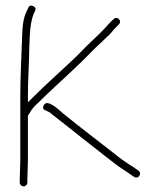

<svg xmlns="http://www.w3.org/2000/svg" viewBox="-20 -626 566 681"><path d="M134.5 -251.5C130.8 -243.2 133.3 -237.3 142 -234C151.5 -230.4 155.6 -228.3 164 -221C198.9 -193.1 233.4 -167.3 269 -138L305 -110C336.3 -85.7 366.5 -61 397.5 -38C412.9 -26.6 431.7 -16.1 446 -5L455 1C469.7 11.7 485.7 -10.3 471 -21L462 -27C456 -31.7 448.3 -36.7 439 -42L413 -60C404.3 -66 395.7 -72.7 387 -80C327.2 -127 262.9 -175.4 204.5 -223C193.3 -232.2 146.8 -279.5 134.5 -251.5ZM50 9V21C50 28.7 56 35 63.5 35C71 35 77 28.7 77 21V9C77 -10.6 79 -35.1 79 -58V-216L85 -225C93.5 -240.2 101.3 -248.5 115 -261C176.6 -322.6 246.6 -381.4 307 -445C329.5 -467.5 350.4 -485.4 371 -506C379 -516 386 -524 392 -530L402 -540C414 -552 395 -571.4 383 -558L373 -549C358.7 -533.1 341.3 -514.2 324 -498C300.1 -475.6 273 -449.2 249 -424C199.7 -377.1 143.5 -327.5 96 -280L79 -263V-284C79 -330.8 81.6 -374.5 83 -420C84.7 -475.1 83.7 -537.7 99 -576L104 -586C108 -594.7 105.8 -600.8 97.5 -604.5C89.2 -608.2 83.3 -606 80 -598L75 -587C60.6 -558.2 59.4 -527.4 58 -483C55.8 -417.3 52 -351.9 52 -284V-58C52 -35.5 50 -10.8 50 9Z"/></svg>

Font: Take Off
Style: Regular, Eh
Weight: 400
Foundry: Cannot Into Space Fonts
Version: Version 0.89